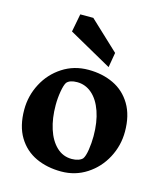

<svg xmlns="http://www.w3.org/2000/svg" viewBox="-109 -795 754 890"><g transform="rotate(15 267.5 -350.5)"><path d="M269.5 -476.1Q336.4 -476.1 389.9 -450.7Q443.4 -425.3 474.9 -372.8Q506.3 -320.3 506.3 -242.2Q506.3 -175.8 475.3 -117.2Q444.3 -58.6 389.6 -23.2Q335 12.2 267.6 12.2Q199.7 12.2 145.8 -12.9Q91.8 -38.1 60.3 -90.3Q28.8 -142.6 28.8 -221.2Q28.8 -287.6 59.6 -346.2Q90.3 -404.8 145.3 -440.4Q200.2 -476.1 269.5 -476.1ZM351.6 -73.7Q360.8 -85.9 366 -118.7Q371.1 -151.4 371.1 -184.6Q371.1 -252 353.5 -302.5Q335.9 -353 304.7 -380.1Q273.4 -407.2 233.4 -407.2Q197.8 -407.2 183.6 -390.1Q175.3 -377.4 169.7 -345Q164.1 -312.5 164.1 -278.8Q164.1 -215.8 180.2 -165.5Q196.3 -115.2 227.1 -85.9Q257.8 -56.6 300.3 -56.6Q317.4 -56.6 331.1 -61.3Q344.7 -65.9 351.6 -73.7ZM148.9 -627.9 165.5 -714.4H228L367.7 -583.5L355.5 -512.2Z"/></g></svg>

Font: Vesper Libre
Style: Bold
Weight: 700
Designer: Robert Keller & Kimya Gandhi
Foundry: Mota Italic
Version: Version 1.058